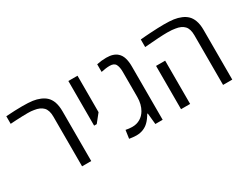

<svg xmlns="http://www.w3.org/2000/svg" viewBox="-70 -1067 1912 1499"><g transform="rotate(-30 886.5 -318.0)"><path d="M338.4 0V-447.8Q338.4 -505.4 312 -533Q285.6 -560.5 233.4 -567.9Q221.7 -570.3 207.8 -571.3Q193.8 -572.3 178.2 -572.3Q159.2 -572.3 130.9 -571.5Q102.5 -570.8 73.2 -569.1Q43.9 -567.4 21.5 -565.9V-634.3Q64.9 -637.2 101.1 -638.7Q137.2 -640.1 167 -640.1Q225.6 -640.1 260.3 -635.3Q294.9 -630.4 325.2 -617.7Q355.5 -605 375.5 -585.7Q395.5 -566.4 407.7 -535.2Q414.6 -515.6 417.7 -494.6Q420.9 -473.6 420.9 -447.8V0Z M578.6 -228V-630.4H661.1V-301.8L602.1 -228Z M827.1 3.9Q814 3.9 798.1 2.2Q782.2 0.5 763.7 -2.4L774.4 -76.7Q788.6 -73.7 803.5 -72Q818.4 -70.3 834.5 -70.3Q872.6 -70.3 903.8 -88.6Q935.1 -106.9 954.6 -140.6Q967.8 -163.1 975.1 -191.4Q982.4 -219.7 982.4 -253.9V-480.5Q982.4 -522 969.7 -546.9Q957 -571.8 917 -571.8Q899.9 -571.8 880.9 -569.3Q861.8 -566.9 838.9 -562V-630.9Q881.8 -640.1 924.8 -640.1Q958 -640.1 982.2 -632.3Q1006.3 -624.5 1022.5 -609.9Q1045.4 -589.8 1055.2 -557.1Q1064.9 -524.4 1064.9 -482.9V0H999L988.8 -100.6H983.9Q973.1 -82 961.4 -66.4Q949.7 -50.8 939.5 -41Q918.5 -19.5 889.9 -7.8Q861.3 3.9 827.1 3.9Z M1609.4 0V-447.8Q1609.4 -504.9 1583.7 -532.2Q1558.1 -559.6 1506.8 -566.9Q1495.1 -569.3 1476.8 -570.8Q1458.5 -572.3 1435.1 -572.3Q1404.3 -572.3 1354.2 -569.3Q1304.2 -566.4 1230.5 -560.1V-628.4Q1253.4 -630.9 1275.4 -632.3Q1297.4 -633.8 1317.9 -635.3Q1356.9 -637.7 1387.9 -638.9Q1418.9 -640.1 1442.4 -640.1Q1497.6 -640.1 1532 -635.3Q1566.4 -630.4 1596.7 -617.7Q1627 -605 1647 -585.4Q1667 -565.9 1678.7 -535.2Q1686 -515.6 1689.2 -494.6Q1692.4 -473.6 1692.4 -447.8V0ZM1230.5 0V-390.1H1312.5V0Z"/></g></svg>

Font: Wonky
Style: Regular
Weight: 400
Designer: Monotype Design Team
Foundry: Monotype Imaging Inc.
Version: Version 3.000